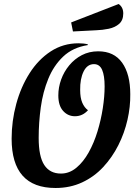

<svg xmlns="http://www.w3.org/2000/svg" viewBox="-20 -916 684 958"><path d="M257 22Q38 22 38 -224Q38 -312 61 -397Q84 -482 127.5 -550.5Q171 -619 233 -659.5Q295 -700 372 -700Q398 -700 418 -695V-691Q343 -679 295.5 -634Q248 -589 221 -523Q194 -457 183.5 -380.5Q173 -304 173 -228Q173 -135 201 -92.5Q229 -50 284 -50Q326 -50 361 -79Q396 -108 422.5 -155.5Q449 -203 466.5 -260.5Q484 -318 493 -376.5Q502 -435 502 -485Q502 -539 489.5 -567.5Q477 -596 449 -596Q415 -596 397 -559Q379 -522 380 -467Q380 -428 390.5 -403.5Q401 -379 419 -366Q392 -336 354 -336Q319 -336 295 -362.5Q271 -389 271 -440Q271 -480 285 -519Q299 -558 325.5 -590Q352 -622 388.5 -641Q425 -660 470 -660Q549 -660 589.5 -603Q630 -546 630 -446Q631 -384 616 -318Q601 -252 570.5 -191.5Q540 -131 495 -82.5Q450 -34 390 -6Q330 22 257 22ZM344 -759 335 -804 572 -896Q595 -880 595 -849Q595 -815 574.5 -797Q554 -779 522.5 -772.5Q491 -766 460 -765Z"/></svg>

Font: Sansita Swashed Medium
Style: Regular
Weight: 500
Designer: Pablo Cosgaya
Foundry: Omnibus-Type
Version: Version 1.003; ttfautohint (v1.8.3)